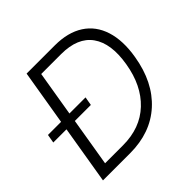

<svg xmlns="http://www.w3.org/2000/svg" viewBox="-180 -902 1078 1078"><g transform="rotate(-45 358.5 -363.5)"><path d="M266 0H51.1L109 -347.7H4.3L13.1 -398.8H117.2L171.9 -727.3H396Q499.3 -727.3 567.1 -683.6Q634.9 -639.9 661 -557.4Q687.1 -474.8 668 -361.9Q639.6 -190.7 534.4 -95.3Q429.3 0 266 0ZM183.6 -398.8H311.4L302.6 -347.7H175.4L127.5 -59.7H269.5Q407 -59.7 494 -141.9Q581 -224.1 604.8 -369.3Q628.6 -511.7 573.2 -589.7Q517.8 -667.6 386 -667.6H228.3Z"/></g></svg>

Font: Karasuma Gothic
Style: Light Italic
Weight: 300
Italic angle: 9.39998°
Designer: Rasmus Andersson / Ryoko Nishizuka
Foundry: rsms
Version: Version 1.00